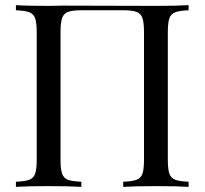

<svg xmlns="http://www.w3.org/2000/svg" viewBox="-20 -728 797 748"><path d="M633.8 -602.1V-106Q633.8 -68.4 639.9 -51.3Q646 -34.2 662.4 -27.8Q678.7 -21.5 714.8 -20V0Q672.9 -2.9 589.8 -2.9Q506.8 -2.9 460 0V-20Q496.1 -21.5 512.5 -27.8Q528.8 -34.2 534.9 -51.3Q541 -68.4 541 -106V-602.1Q541 -639.6 534.9 -657.5Q528.8 -675.3 512 -681.6Q495.1 -688 460 -688H296.9Q261.7 -688 244.9 -681.6Q228 -675.3 221.9 -657.5Q215.8 -639.6 215.8 -602.1V-106Q215.8 -68.4 221.9 -51.3Q228 -34.2 244.4 -27.8Q260.7 -21.5 296.9 -20V0Q251 -2.9 167.5 -2.9Q84 -2.9 42 0V-20Q78.1 -21.5 94.5 -27.8Q110.8 -34.2 116.9 -51.3Q123 -68.4 123 -106V-602.1Q123 -639.6 116.9 -656.7Q110.8 -673.8 94.5 -680.2Q78.1 -686.5 42 -688V-708Q83.5 -705.1 169.9 -705.1L222.7 -706.1L586.9 -705.1Q672.9 -705.1 714.8 -708V-688Q678.7 -686.5 662.4 -680.2Q646 -673.8 639.9 -656.7Q633.8 -639.6 633.8 -602.1Z"/></svg>

Font: PlayfairDisplay-Regular
Style: Regular
Weight: 400
Designer: Claus Eggers Sørensen
Foundry: Claus Eggers Sørensen
Version: Version 1.002;PS 001.002;hotconv 1.0.70;makeotf.lib2.5.58329